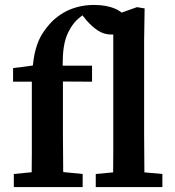

<svg xmlns="http://www.w3.org/2000/svg" viewBox="-20 -758 710 778"><path d="M36 0V-53L138 -63H213L315 -53V0ZM108 0Q108 -36 108.5 -72Q109 -108 109 -144Q109 -180 109 -215V-427H33V-482L147 -497L111 -469Q115 -524 125 -559.5Q135 -595 151 -620.5Q167 -646 190 -670Q211 -691 237.5 -706.5Q264 -722 295.5 -730Q327 -738 361 -738Q412 -738 448 -722Q484 -706 494 -677Q492 -655 477 -636.5Q462 -618 432 -618Q402 -618 378 -633.5Q354 -649 331 -675L305 -707L320 -705H316L332 -708Q304 -690 288.5 -674Q273 -658 262 -637Q250 -617 243.5 -591.5Q237 -566 235 -533Q233 -500 235 -456V-215Q235 -180 235.5 -144Q236 -108 236 -72Q236 -36 237 0ZM179 -428V-492H353V-427ZM368 0V-53L475 -63H527L638 -53V0ZM438 0Q438 -36 438.5 -72Q439 -108 439 -144Q439 -180 439 -215V-695L535 -729L566 -724L564 -594V-215Q564 -180 564.5 -144Q565 -108 565 -72Q565 -36 566 0Z"/></svg>

Font: Source Serif 4 SemiBold
Style: Regular
Weight: 600
Designer: Frank Grießhammer
Foundry: Adobe Systems Incorporated
Version: Version 4.004;hotconv 1.0.116;makeotfexe 2.5.65601